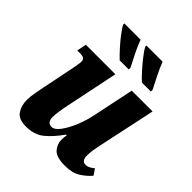

<svg xmlns="http://www.w3.org/2000/svg" viewBox="-212 -900 1044 1044"><g transform="rotate(45 310.0 -378.0)"><path d="M458 10Q392 10 368.5 -16.5Q345 -43 345 -79Q345 -96 349 -114H343Q302 -56 261.5 -23.5Q221 9 158 9Q101 9 80 -22.5Q59 -54 59 -97Q59 -123 65 -154Q71 -185 76 -212L112 -389Q116 -412 119 -427.5Q122 -443 122 -454Q122 -469 113.5 -475Q105 -481 83 -481H63L74 -536H301L239 -237Q233 -209 228.5 -179.5Q224 -150 224 -131Q224 -111 232 -99.5Q240 -88 258 -88Q280 -88 303.5 -119.5Q327 -151 347 -199Q367 -247 377 -297L427 -536H587L516 -203Q511 -180 507.5 -158.5Q504 -137 504 -114Q504 -73 535 -73Q548 -73 559 -79Q570 -85 584 -96L607 -62Q585 -35 550 -12.5Q515 10 458 10ZM435 -606Q415 -624 389.5 -652.5Q364 -681 341.5 -710Q319 -739 310 -756V-766H434Q447 -732 467 -692Q487 -652 504 -619V-606ZM264 -606Q245 -624 219 -652.5Q193 -681 171 -710Q149 -739 140 -756V-766H265Q277 -732 297 -692Q317 -652 334 -619V-606Z"/></g></svg>

Font: Noto Serif Condensed ExtraBold
Style: Italic
Weight: 800
Width: 3
Italic angle: -12°
Designer: Monotype Design Team
Foundry: Monotype Imaging Inc.
Version: Version 2.014; ttfautohint (v1.8.4.7-5d5b)